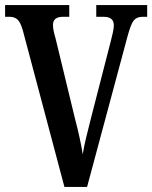

<svg xmlns="http://www.w3.org/2000/svg" viewBox="-20 -734 598 754"><path d="M69 -617Q60 -647 48.5 -657.5Q37 -668 17 -668H0V-714H252V-668H227Q188 -668 188 -636Q188 -625 191 -611Q194 -597 198 -584L275 -266Q285 -228 292.5 -193.5Q300 -159 305 -128Q310 -160 318 -192.5Q326 -225 336 -265L416 -576Q420 -592 423.5 -607.5Q427 -623 427 -635Q427 -668 387 -668H358V-714H558V-668H540Q517 -668 505.5 -654Q494 -640 481 -592L322 0H233Z"/></svg>

Font: Noto Serif Tamil ExtraCondensed SemiBold
Style: Italic
Weight: 600
Width: 2
Italic angle: -12°
Designer: Indian Type Foundry, Tom Grace, and the Monotype Design Team
Foundry: Monotype Imaging Inc.
Version: Version 2.003; ttfautohint (v1.8.4.7-5d5b)